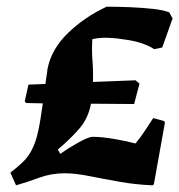

<svg xmlns="http://www.w3.org/2000/svg" viewBox="-20 -542 536 574"><path d="M28 12 11 -26Q28 -39 43 -52.5Q58 -66 69 -83Q81 -103 88 -126Q95 -149 101 -186Q103 -198 104.5 -209.5Q106 -221 108 -233L58 -234L54 -239L65 -289L116 -291Q117 -302 119 -313.5Q121 -325 122 -336Q134 -396 184 -444Q234 -492 299 -522Q331 -522 368 -520.5Q405 -519 437 -515.5Q469 -512 486 -505L496 -487L465 -400L441 -395Q426 -405 404 -412.5Q382 -420 352 -424Q328 -428 303.5 -429Q279 -430 256 -425Q254 -389 256.5 -360Q259 -331 258 -297L385 -302L397 -292L381 -231L252 -232Q244 -189 218 -158.5Q192 -128 153 -95L160 -82Q184 -99 213.5 -115.5Q243 -132 256 -133Q284 -133 322 -126.5Q360 -120 385 -113Q400 -131 413.5 -151.5Q427 -172 438 -189L471 -180L473 -175L440 9L436 12Q386 10 338 1.5Q290 -7 247.5 -15.5Q205 -24 173 -24Q133 -24 96.5 -10.5Q60 3 28 12Z"/></svg>

Font: Labrada ExtraBold
Style: Italic
Weight: 800
Italic angle: -7°
Designer: Mercedes Jáuregui
Foundry: Omnibus-Type Team
Version: Version 1.000; ttfautohint (v1.8.4.7-5d5b)